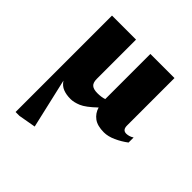

<svg xmlns="http://www.w3.org/2000/svg" viewBox="-185 -578 980 980"><g transform="rotate(45 305.0 -88.0)"><path d="M72.5 -436H246V-152.5Q246 -125 259 -114Q272 -103 300 -103Q328 -103 349.5 -110V-436H523.5V-93.5Q523.5 -61 550 -61Q558.5 -61 568.8 -63.8Q579 -66.5 590.5 -74V-37.5Q561.5 -15.5 527.8 -0.2Q494 15 464.5 15Q417.5 15 391.5 -4.2Q365.5 -23.5 356 -56Q308 -10 277.8 2.5Q247.5 15 223.5 15Q193 15 170 6Q147 -3 132 -26L194 243.5L100.5 260H72.5Z"/></g></svg>

Font: Newsreader 16pt ExtraBold
Style: Regular
Weight: 800
Designer: Hugues Gentile
Foundry: Production Type
Version: Version 1.003; ttfautohint (v1.8.3)